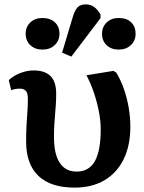

<svg xmlns="http://www.w3.org/2000/svg" viewBox="-20 -841 654 875"><path d="M320 14Q211 14 155 -39.5Q99 -93 99 -196Q99 -241 101 -273Q103 -305 105 -332.5Q107 -360 107 -392Q107 -416 98 -426.5Q89 -437 70 -437Q60 -437 50.5 -435.5Q41 -434 31 -430L20 -476Q43 -497 73.5 -508.5Q104 -520 133 -520Q185 -520 210.5 -494Q236 -468 236 -415Q236 -388 234.5 -365Q233 -342 231 -319.5Q229 -297 227.5 -272.5Q226 -248 226 -217Q226 -165 237.5 -130Q249 -95 272 -77Q295 -59 329 -59Q385 -59 412 -106Q439 -153 439 -252Q439 -289 431 -331Q423 -373 409 -415.5Q395 -458 374 -498L497 -518L510 -510Q531 -475 545 -434.5Q559 -394 566.5 -350.5Q574 -307 574 -263Q574 -178 543.5 -115.5Q513 -53 456 -19.5Q399 14 320 14ZM305 -583 263 -601 313 -768Q323 -798 335.5 -809.5Q348 -821 371 -821Q392 -821 408 -810Q424 -799 438 -775V-758ZM173 -615Q140 -615 118.5 -635Q97 -655 97 -687Q97 -719 118.5 -739Q140 -759 173 -759Q209 -759 230 -739.5Q251 -720 251 -687Q251 -656 229.5 -635.5Q208 -615 173 -615ZM521 -615Q487 -615 466 -635Q445 -655 445 -687Q445 -718 466 -738.5Q487 -759 521 -759Q557 -759 577.5 -739.5Q598 -720 598 -687Q598 -656 576.5 -635.5Q555 -615 521 -615Z"/></svg>

Font: Literata 18pt SemiBold
Style: Regular
Weight: 600
Designer: Latin by Veronika Burian and Jose Scaglione. Greek by Irene Vlachou. Cyrillic by Vera Evstafieva.
Foundry: TypeTogether
Version: Version 3.103;gftools[0.9.29]